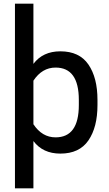

<svg xmlns="http://www.w3.org/2000/svg" viewBox="-20 -820 590 1040"><path d="M161 -800V-474Q212 -542 307 -542Q410 -542 459 -470.5Q508 -399 508 -279V-251Q508 -131 459 -59.5Q410 12 307 12Q212 12 161 -56V200H61V-800ZM161 -147Q208 -76 281 -76Q407 -76 407 -251V-279Q407 -454 281 -454Q208 -454 161 -383Z"/></svg>

Font: Coupeur_Texte
Style: Regular
Weight: 400
Designer: Léa Rolland
Version: Version 1.000;PS 001.000;hotconv 1.0.88;makeotf.lib2.5.64775